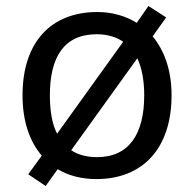

<svg xmlns="http://www.w3.org/2000/svg" viewBox="-20 -586 645 639"><path d="M551 -269C551 -352 527 -418 488 -465L533 -528L474 -566L435 -510C398 -533 353 -546 304 -546C150 -546 55 -446 55 -269C55 -183 78 -116 119 -68L74 -6L132 33L172 -23C209 -1 252 10 301 10C454 10 551 -91 551 -269ZM146 -269C146 -396 193 -472 302 -472C337 -472 367 -463 390 -447L170 -141C153 -174 146 -218 146 -269ZM460 -269C460 -142 411 -63 303 -63C269 -63 239 -71 217 -86L437 -392C452 -360 460 -318 460 -269Z"/></svg>

Font: Noto Sans Psalter Pahlavi
Style: Regular
Weight: 400
Designer: Monotype Design Team
Foundry: Monotype Imaging Inc.
Version: Version 2.002